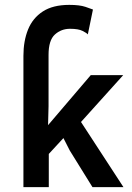

<svg xmlns="http://www.w3.org/2000/svg" viewBox="-20 -767 541 787"><path d="M76 0V-538Q76 -599 95 -646Q114 -693 155.5 -720Q197 -747 264 -747Q306 -747 330 -739Q354 -731 361 -728L340 -626Q335 -632 318 -640.5Q301 -649 267 -649Q231 -649 205 -625.5Q179 -602 179 -542V-332L177 -254L352 -459H485L312 -267L486 0H359L266 -150L240 -201L180 -136V0Z"/></svg>

Font: Alata
Style: Regular
Weight: 400
Designer: Spyros Zevelakis, Eben Sorkin
Foundry: Spyros Zevelakis
Version: Version 1.005; ttfautohint (v1.8.4.7-5d5b)